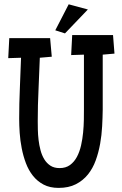

<svg xmlns="http://www.w3.org/2000/svg" viewBox="-20 -872 579 909"><path d="M522 -618.2 466.3 -613.3V-352.5Q465.8 -315.9 463.6 -274.2Q461.4 -232.4 454.1 -191.4Q446.8 -150.4 433.1 -112.5Q419.4 -74.7 396.2 -45.9Q373 -17.1 339.1 0.2Q305.2 17.6 257.3 17.6Q216.3 17.6 186.5 2Q156.7 -13.7 136 -39.8Q115.2 -65.9 102.5 -99.9Q89.8 -133.8 82.8 -170.2Q75.7 -206.5 73.2 -242.7Q70.8 -278.8 70.8 -309.6Q70.8 -381.8 74 -453.9Q77.1 -525.9 79.6 -598.6L19 -596.7L23.9 -691.4H217.3L225.1 -603.5L168.5 -598.6Q166 -523.4 162.4 -448.7Q158.7 -374 158.7 -298.8Q158.7 -280.8 159.2 -257.6Q159.7 -234.4 162.6 -209.5Q165.5 -184.6 171.9 -160.6Q178.2 -136.7 189.7 -117.9Q201.2 -99.1 218.8 -87.6Q236.3 -76.2 262.2 -76.2Q291.5 -76.2 311.5 -90.8Q331.5 -105.5 344.2 -129.4Q356.9 -153.3 363.8 -183.6Q370.6 -213.9 373.5 -244.6Q376.5 -275.4 377 -304.4Q377.4 -333.5 377.4 -354.5V-613.3L316.9 -611.3L321.8 -706.1H515.1ZM396 -827.1 287.6 -713.9 241.7 -728.5 305.2 -851.6Z"/></svg>

Font: Maiden Orange
Style: Regular
Weight: 400
Designer: Astigmatic (AOETI)
Foundry: Astigmatic (AOETI)
Version: Version 1.000